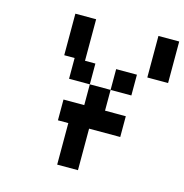

<svg xmlns="http://www.w3.org/2000/svg" viewBox="-104 -797 858 893"><g transform="rotate(15 325.0 -350.0)"><path d="M200 -200H250V0H350V-200H500V-300H400V-400H300V-300H200ZM150 -500H200V-400H300V-500H250V-700H150ZM400 -400H500V-500H400ZM550 -500H650V-700H550Z"/></g></svg>

Font: LS-VG5000 Shifted
Style: Regular
Weight: 400
Designer: Justin Bihan, 2021
Foundry: Justin Bihan, 2021
Version: Version 1.000;Glyphs 3.1.2 (3151)